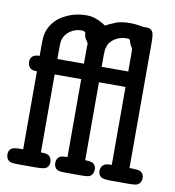

<svg xmlns="http://www.w3.org/2000/svg" viewBox="-77 -683 679 747"><g transform="rotate(10 263.0 -309.5)"><path d="M53 -431V-475Q53 -508 58 -525Q72 -570 115 -594.5Q158 -619 208 -618Q239 -618 274 -597Q280 -591 284 -592L298 -599Q323 -610 326 -611Q371 -624 430 -612H446Q459 -612 467 -601Q473 -593 473 -558V-62Q509 -62 517 -57Q531 -49 530 -30.5Q529 -12 515 -5Q508 -1 481 -1H412Q378 -1 370 -8Q359 -17 360 -33Q361 -49 373 -57Q381 -62 403 -62V-370H298V-62Q322 -62 330 -56Q342 -47 341 -30Q340 -13 327 -5Q320 -1 294 -1H230Q205 -1 197 -6Q185 -15 185 -31.5Q185 -48 197 -57Q205 -62 228 -62V-370H123V-62Q145 -62 153 -57Q165 -49 166 -33Q167 -17 156 -8Q148 -1 114 -1H45Q18 -1 11 -5Q-3 -12 -4 -30.5Q-5 -49 9 -57Q17 -62 53 -62V-370Q37 -370 30 -374Q18 -382 16.5 -398Q15 -414 26 -424Q35 -431 53 -431ZM228 -431V-501Q231 -509 224.5 -518Q218 -527 217 -530Q213 -538 213 -544Q213 -557 198 -557Q172 -557 152 -543Q132 -529 126 -508Q123 -500 123 -475V-431ZM298 -431H403V-492Q403 -518 402 -521Q401 -524 397.5 -529Q394 -534 393 -537Q392 -539 390 -546Q388 -553 386 -555Q384 -557 374 -557Q348 -557 327 -543Q306 -529 301 -507Q298 -497 298 -475Z"/></g></svg>

Font: cwTeXFangSong
Style: Medium
Weight: 500
Version: Version 1.17